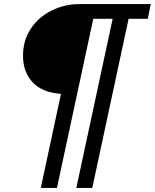

<svg xmlns="http://www.w3.org/2000/svg" viewBox="-20 -774 767 951"><path d="M182 157 282 -309Q188 -316 141 -367Q94 -418 94 -498Q94 -573 132 -631Q170 -689 235 -721.5Q300 -754 377 -754H727L712 -681H617L437 157H358L538 -681H442L262 157Z"/></svg>

Font: Libre Bodoni SemiBold
Style: Italic
Weight: 600
Italic angle: -13°
Version: Version 2.003